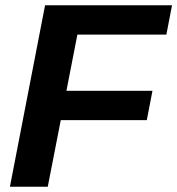

<svg xmlns="http://www.w3.org/2000/svg" viewBox="-20 -708 672 728"><path d="M273.4 -576.7 231.9 -363.8H558.1L536.6 -252.4H210.4L161.1 0H17.6L150.9 -688H632.3L610.8 -576.7Z"/></svg>

Font: Liberation Sans
Style: Bold Italic
Weight: 700
Italic angle: -12°
Designer: Steve Matteson
Foundry: Ascender Corporation
Version: Version 2.1.5